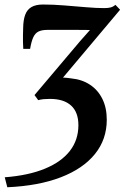

<svg xmlns="http://www.w3.org/2000/svg" viewBox="-50 -566 538 829"><path d="M-18.5 242.5 -29.5 199.5Q73.5 191.5 144.2 162.2Q215 133 251.8 85.5Q288.5 38 288.5 -25.5Q288.5 -81.5 257 -110.2Q225.5 -139 165.5 -139Q151 -139 138 -137.8Q125 -136.5 115 -133.5L99 -155.5L296 -388.5L338.5 -436.5Q312 -437 280.5 -437Q249 -437 216.8 -437Q184.5 -437 155.5 -437Q131 -437 116.5 -430Q102 -423 93.8 -405.2Q85.5 -387.5 80 -355H50.5Q49.5 -370.5 49.2 -385.2Q49 -400 49.2 -414.5Q49.5 -429 50 -445Q50.5 -480 58.8 -502.2Q67 -524.5 85.8 -535.5Q104.5 -546.5 136 -546.5Q180 -546.5 228.5 -542.5Q277 -538.5 321.8 -534.8Q366.5 -531 399.5 -531Q417.5 -531 428.2 -534Q439 -537 448.5 -545L468.5 -524L222 -231Q229 -231 238.2 -230Q247.5 -229 257.5 -227.5Q304 -223 338.5 -200.2Q373 -177.5 392 -139Q411 -100.5 411 -49Q411 36 359.8 99.2Q308.5 162.5 212.5 199.5Q116.5 236.5 -18.5 242.5Z"/></svg>

Font: Merriweather 72pt SemiBold
Style: Italic
Weight: 600
Italic angle: -7.8°
Version: Version 2.101